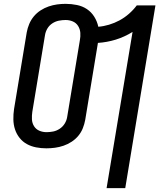

<svg xmlns="http://www.w3.org/2000/svg" viewBox="-20 -763 840 998"><path d="M534 215 669 -597Q627 -571 581.5 -557Q536 -543 489 -540L423 -140Q419 -118 410.5 -96.5Q402 -75 387 -57Q372 -39 352 -26Q332 -13 310 -5.5Q288 2 265.5 5Q243 8 221 8Q194 8 168 3Q142 -2 120 -14Q98 -26 82 -46Q66 -66 58 -90.5Q50 -115 49.5 -142Q49 -169 53 -196L119 -595Q123 -617 132 -638.5Q141 -660 156 -678Q171 -696 191 -709Q211 -722 233 -729.5Q255 -737 277 -740Q299 -743 321 -743Q351 -743 380 -737Q409 -731 432 -715.5Q455 -700 470 -676Q485 -652 491 -624Q518 -626 546.5 -634.5Q575 -643 601 -657Q627 -671 650 -691Q673 -711 691 -735H788L631 215ZM222 -76Q239 -76 256.5 -79.5Q274 -83 290 -93.5Q306 -104 316 -120Q326 -136 329 -154L395 -553Q399 -573 397.5 -592.5Q396 -612 386 -628Q376 -644 358.5 -651.5Q341 -659 321 -659Q304 -659 286 -655.5Q268 -652 252 -641.5Q236 -631 226.5 -615Q217 -599 214 -581L148 -182Q145 -162 146 -142.5Q147 -123 157 -107Q167 -91 184.5 -83.5Q202 -76 222 -76Z"/></svg>

Font: Iosevka Aile Medium Oblique
Style: Regular
Weight: 500
Italic angle: -9°
Designer: Belleve Invis
Foundry: Belleve Invis
Version: Version 31.1.0; ttfautohint (v1.8.4)